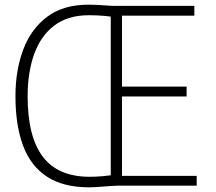

<svg xmlns="http://www.w3.org/2000/svg" viewBox="-20 -793 922 820"><path d="M360 7Q250 7 180.5 -38.5Q111 -84 78.5 -171Q46 -258 46 -382Q46 -492 79 -580.5Q112 -669 181 -721Q250 -773 357 -773Q393 -773 428 -770Q463 -767 493 -767L479 -718Q458 -722 427.5 -725Q397 -728 360 -728Q270 -728 212 -684Q154 -640 126 -562Q98 -484 98 -382Q98 -209 163 -123.5Q228 -38 363 -38Q389 -38 418.5 -40.5Q448 -43 479 -49L481 0Q453 1 418 4Q383 7 360 7ZM486 -42H820V0H453V-768H810V-726H486L501 -740V-411L486 -423H777V-381H486L501 -394V-28Z"/></svg>

Font: Yaldevi ExtraLight
Style: Regular
Weight: 200
Designer: Sol Matas, Rajitha Manaperi, Kosala Senevirathne
Foundry: Mooniak
Version: Version 1.100